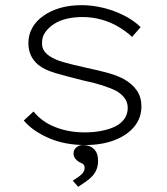

<svg xmlns="http://www.w3.org/2000/svg" viewBox="-20 -552 646 744"><path d="M310 10Q231 10 169 -17Q107 -44 72 -85L110 -120Q142 -80 194 -59.5Q246 -39 308 -39Q343 -39 373.5 -45Q404 -51 426.5 -62Q449 -73 462 -91.5Q475 -110 475 -134Q475 -174 430 -200Q408 -211 375.5 -221.5Q343 -232 299 -241Q239 -256 196 -268.5Q153 -281 128 -301Q109 -317 99.5 -338Q90 -359 90 -385Q90 -417 105 -444Q120 -471 148.5 -491Q177 -511 214 -521.5Q251 -532 297 -532Q338 -532 380.5 -521.5Q423 -511 460.5 -492Q498 -473 525 -447L492 -409Q468 -431 438.5 -448.5Q409 -466 373.5 -476Q338 -486 299 -486Q268 -486 239.5 -479.5Q211 -473 190 -459.5Q169 -446 156 -428Q143 -410 143 -388Q142 -369 150 -356.5Q158 -344 173 -334Q194 -320 228 -310.5Q262 -301 312 -290Q359 -280 396 -270Q433 -260 459 -246Q493 -227 510.5 -201Q528 -175 528 -140Q528 -95 500.5 -61.5Q473 -28 424 -9Q375 10 310 10ZM283 172 262 148Q278 138 288.5 130Q299 122 303.5 114.5Q308 107 308 99Q308 88 301.5 83.5Q295 79 287 76Q278 71 271.5 62.5Q265 54 265 43Q265 28 276 19Q287 10 301 10Q328 10 344 25.5Q360 41 360 71Q360 89 354.5 103.5Q349 118 339 129Q329 140 314.5 150.5Q300 161 283 172Z"/></svg>

Font: Lexend Exa ExtraLight
Style: Regular
Weight: 250
Designer: Bonnie Shaver-Troup, Thomas Jockin
Foundry: Lexend
Version: Version 1.007